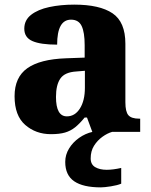

<svg xmlns="http://www.w3.org/2000/svg" viewBox="-20 -570 654 830"><path d="M200 10Q135 10 89 -30Q43 -70 43 -154Q43 -236 98 -275Q153 -314 265 -318L346 -321V-375Q346 -430 333 -457.5Q320 -485 287 -485Q227 -485 227 -377Q155 -377 120 -392.5Q85 -408 85 -446Q85 -483 114.5 -506Q144 -529 193 -539.5Q242 -550 301 -550Q411 -550 466.5 -512.5Q522 -475 522 -381V-128Q522 -87 535 -72Q548 -57 582 -57H586V0H379L356 -62H346Q324 -35 304.5 -19.5Q285 -4 261 3Q237 10 200 10ZM269 -67Q304 -67 325.5 -101Q347 -135 347 -191V-264L310 -261Q260 -258 241 -230.5Q222 -203 222 -151Q222 -67 269 -67ZM416 240Q339 240 300.5 213.5Q262 187 262 130Q262 99 278.5 72Q295 45 322 26Q349 7 380 0H465Q444 6 422.5 21.5Q401 37 386.5 60Q372 83 372 115Q372 141 391.5 152.5Q411 164 441 164Q455 164 470.5 162Q486 160 504 156V224Q488 231 459.5 235.5Q431 240 416 240Z"/></svg>

Font: Noto Serif Sinhala ExtraBold
Style: Regular
Weight: 800
Designer: Jelle Bosma - Monotype Design Team
Foundry: Monotype Imaging Inc.
Version: Version 2.007; ttfautohint (v1.8.4.7-5d5b)